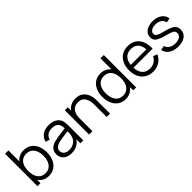

<svg xmlns="http://www.w3.org/2000/svg" viewBox="192 -1675 2716 2716"><g transform="rotate(-45 1549.5 -317.0)"><path d="M281.2 13.7Q229.5 13.7 189.2 -7.8Q148.9 -29.3 122.1 -68.4V0H62.5V-648.4H129.4V-428.7Q156.2 -462.9 195.6 -481.2Q234.9 -499.5 283.7 -499.5Q349.1 -499.5 397.5 -466.3Q445.8 -433.1 471.2 -374.8Q496.6 -316.4 496.6 -243.7Q496.6 -169.9 471.2 -111.6Q445.8 -53.2 397 -19.8Q348.1 13.7 281.2 13.7ZM274.9 -48.3Q323.2 -48.3 357.7 -73.5Q392.1 -98.6 409.4 -142.8Q426.8 -187 426.8 -243.7Q426.8 -299.8 409.9 -343.8Q393.1 -387.7 358.2 -412.6Q323.2 -437.5 273.4 -437.5Q223.6 -437.5 189.7 -413.3Q155.8 -389.2 138.9 -345.2Q122.1 -301.3 122.1 -243.7Q122.1 -186 138.9 -142.1Q155.8 -98.1 189.9 -73.2Q224.1 -48.3 274.9 -48.3Z M734.9 13.7Q681.6 13.7 644 -5.6Q606.4 -24.9 587.6 -57.9Q568.8 -90.8 568.8 -130.4Q568.8 -187 601.6 -221.9Q634.3 -256.8 692.9 -271.5Q728 -280.3 772 -287.1Q815.9 -293.9 873.5 -301.3L913.6 -306.6Q913.1 -374 882.6 -405.5Q852.1 -437 784.2 -437Q732.9 -437 699 -414.1Q665 -391.1 651.4 -343.3L587.4 -362.3Q604.5 -428.2 655 -463.9Q705.6 -499.5 785.2 -499.5Q851.6 -499.5 898.2 -474.4Q944.8 -449.2 964.4 -402.3Q979 -367.2 979 -301.8V0H919.9V-80.6Q891.1 -34.2 844 -10.3Q796.9 13.7 734.9 13.7ZM742.2 -43.5Q787.6 -43.5 822.5 -60.1Q857.4 -76.7 878.9 -105.5Q900.4 -134.3 906.7 -171.4Q913.1 -199.7 913.1 -248.5Q895.5 -247.1 887.7 -245.6Q826.7 -238.8 788.6 -232.9Q750.5 -227.1 719.2 -218.8Q634.8 -193.8 634.8 -130.4Q634.8 -107.9 646 -88.1Q657.2 -68.4 681.4 -55.9Q705.6 -43.5 742.2 -43.5Z M1513.7 0H1446.8V-248Q1446.8 -334 1412.4 -384.5Q1377.9 -435.1 1306.2 -435.1Q1236.8 -435.1 1199.5 -388.7Q1162.1 -342.3 1162.1 -259.3V0H1095.2V-485.8H1155.3V-418.5Q1182.1 -457.5 1223.9 -478Q1265.6 -498.5 1318.4 -498.5Q1387.2 -498.5 1430.9 -465.1Q1474.6 -431.6 1494.1 -379.2Q1513.7 -326.7 1513.7 -267.1Z M1818.8 13.7Q1752.4 13.7 1703.6 -19.8Q1654.8 -53.2 1629.2 -111.6Q1603.5 -169.9 1603.5 -243.7Q1603.5 -316.4 1629.2 -374.8Q1654.8 -433.1 1703.1 -466.3Q1751.5 -499.5 1815.9 -499.5Q1865.7 -499.5 1904.5 -481.2Q1943.4 -462.9 1971.2 -428.7V-648.4H2037.6V0H1978.5V-68.4Q1951.2 -29.3 1910.9 -7.8Q1870.6 13.7 1818.8 13.7ZM1825.7 -48.3Q1876 -48.3 1910.2 -73.2Q1944.3 -98.1 1961.4 -142.1Q1978.5 -186 1978.5 -243.7Q1978.5 -301.3 1961.4 -345.2Q1944.3 -389.2 1910.4 -413.3Q1876.5 -437.5 1827.1 -437.5Q1776.4 -437.5 1741.7 -412.6Q1707 -387.7 1690.4 -343.8Q1673.8 -299.8 1673.8 -243.7Q1673.8 -187 1691.2 -142.8Q1708.5 -98.6 1742.4 -73.5Q1776.4 -48.3 1825.7 -48.3Z M2369.1 13.7Q2299.3 13.7 2246.6 -18.1Q2193.8 -49.8 2165.3 -107.2Q2136.7 -164.6 2136.7 -240.7Q2136.7 -319.3 2164.8 -377.9Q2192.9 -436.5 2244.6 -468Q2296.4 -499.5 2366.7 -499.5Q2436.5 -499.5 2486.6 -468.3Q2536.6 -437 2563.5 -378.2Q2590.3 -319.3 2590.3 -238.8V-224.6H2207.5Q2211.4 -141.1 2252.7 -95.7Q2293.9 -50.3 2366.7 -50.3Q2418.5 -50.3 2457.5 -74.2Q2496.6 -98.1 2519 -143.6L2581.1 -119.6Q2551.8 -56.2 2496.1 -21.2Q2440.4 13.7 2369.1 13.7ZM2520.5 -279.8Q2513.7 -358.4 2475.1 -398.4Q2436.5 -438.5 2368.2 -438.5Q2298.8 -438.5 2257.6 -397.7Q2216.3 -356.9 2208.5 -279.8Z M2870.6 13.2Q2814 13.2 2769.8 -3.4Q2725.6 -20 2698 -51.3Q2670.4 -82.5 2662.6 -126.5L2730 -137.7Q2740.2 -95.7 2779.1 -71.5Q2817.9 -47.4 2874.5 -47.4Q2929.7 -47.4 2961.7 -70.6Q2993.7 -93.8 2993.7 -133.8Q2993.7 -156.7 2982.9 -170.7Q2972.2 -184.6 2943.1 -196.3Q2914.1 -208 2849.6 -225.6Q2782.7 -243.7 2745.6 -261.7Q2708.5 -279.8 2692.9 -303Q2677.2 -326.2 2677.2 -360.8Q2677.2 -401.9 2700.4 -433.3Q2723.6 -464.8 2765.6 -482.2Q2807.6 -499.5 2861.8 -499.5Q2916 -499.5 2959.7 -481.7Q3003.4 -463.9 3030 -431.6Q3056.6 -399.4 3061.5 -357.9L2994.1 -345.2Q2986.8 -389.2 2950 -414.1Q2913.1 -439 2856.4 -439Q2823.7 -439 2798.3 -429.4Q2772.9 -419.9 2758.5 -403.1Q2744.1 -386.2 2744.1 -363.8Q2744.1 -343.8 2756.3 -330.6Q2768.6 -317.4 2798.3 -305.4Q2828.1 -293.5 2886.7 -278.8Q2955.1 -261.2 2992.7 -242.4Q3030.3 -223.6 3046.4 -198.2Q3062.5 -172.9 3062.5 -134.3Q3062.5 -89.4 3039.6 -55.9Q3016.6 -22.5 2973.4 -4.6Q2930.2 13.2 2870.6 13.2Z"/></g></svg>

Font: Potro Sans Bangla
Style: Regular
Weight: 400
Designer: Jayed Ahsan Saad
Foundry: Codepotro
Version: Potro Sans Bangla;Version 0.996;CodepotroFonts;